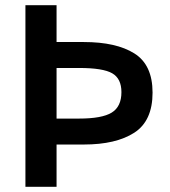

<svg xmlns="http://www.w3.org/2000/svg" viewBox="-20 -720 657 740"><path d="M78 -700H198V-558H303Q428 -558 498 -514Q568 -470 568 -363Q568 -254 497.5 -208.5Q427 -163 303 -163H198V0H78ZM198 -263H285Q373 -263 410.5 -286Q448 -309 448 -365Q448 -417 412.5 -437.5Q377 -458 285 -458H198Z"/></svg>

Font: Moderustic Med
Style: Regular
Weight: 500
Designer: Tural Alisoy
Foundry: TAFT Foundry
Version: Version 2.110